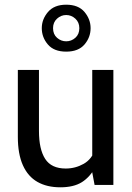

<svg xmlns="http://www.w3.org/2000/svg" viewBox="-20 -788 564 818"><path d="M237 10Q180 10 139.5 -13Q99 -36 77.5 -84Q56 -132 56 -205V-490H146V-230Q146 -152 172.5 -111Q199 -70 260 -70Q301 -70 336.5 -90Q372 -110 386 -154L373 -105V-490H463V0H383L365 -96L389 -80Q364 -34 329 -12Q294 10 237 10ZM262 -568Q210 -568 184 -598.5Q158 -629 158 -668Q158 -706 184.5 -737Q211 -768 262 -768Q314 -768 340 -737Q366 -706 366 -668Q366 -629 340 -598.5Q314 -568 262 -568ZM262 -612Q284 -612 301 -627Q318 -642 318 -668Q318 -693 301 -708.5Q284 -724 262 -724Q240 -724 223 -708.5Q206 -693 206 -668Q206 -642 223 -627Q240 -612 262 -612Z"/></svg>

Font: Cabin VF Beta
Style: Regular
Weight: 400
Designer: Pablo Impallari
Foundry: Pablo Impallari. http://www.impallari.com Igino Marini. http://www.ikern.com
Version: Version 2.200